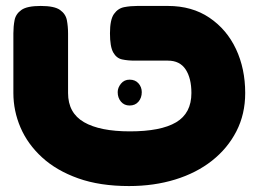

<svg xmlns="http://www.w3.org/2000/svg" viewBox="-20 -606 870 646"><path d="M414 20Q316 20 243 -6Q170 -32 121.5 -76.5Q73 -121 49 -177Q25 -233 25 -293V-494Q25 -517 29 -538Q33 -559 52 -572.5Q71 -586 117 -586Q163 -586 182 -572.5Q201 -559 205 -538Q209 -517 209 -493V-293Q209 -226 262.5 -195Q316 -164 417 -164Q521 -164 572.5 -194.5Q624 -225 624 -293Q624 -343 604.5 -372.5Q585 -402 545 -402H433Q410 -402 391 -406Q372 -410 361 -429.5Q350 -449 350 -494Q350 -540 363.5 -559Q377 -578 398 -582Q419 -586 442 -586H545Q626 -586 684.5 -546.5Q743 -507 774 -441Q805 -375 805 -293Q805 -222 775.5 -164.5Q746 -107 693.5 -65.5Q641 -24 569.5 -2Q498 20 414 20ZM416 -251Q398 -251 387 -264Q376 -277 376 -296Q376 -311 387 -324.5Q398 -338 416 -338Q435 -338 446 -325.5Q457 -313 457 -296Q457 -277 446 -264Q435 -251 416 -251Z"/></svg>

Font: Fredoka Expanded
Style: Bold
Weight: 700
Width: 7
Designer: Ben Nathan
Foundry: Milena B. Brandão, Ben Nathan
Version: Version 2.001